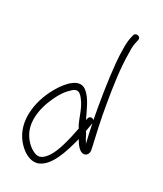

<svg xmlns="http://www.w3.org/2000/svg" viewBox="-205 -818 836 982"><g transform="rotate(30 212.5 -327.0)"><path d="M25 -135C18 -65 37 -11 69 28C97 62 143 97 191 83C257 59 287 -40 310 -129C321 -109 344 -73 370 -75C389 -77 398 -95 393 -116C376 -191 357 -273 343 -358C328 -447 312 -546 312 -644C311 -666 312 -684 315 -697L320 -720C325 -743 289 -748 285 -727L280 -705C277 -688 275 -668 276 -643C276 -620 277 -592 280 -560C290 -457 308 -347 326 -252C326 -251 326 -250 327 -249C324 -253 320 -255 316 -256C299 -259 296 -245 293 -232C270 -280 248 -334 214 -362C163 -407 106 -336 80 -293C54 -250 31 -197 25 -135ZM65 -56C51 -108 63 -165 79 -208C95 -250 119 -296 148 -321C162 -337 180 -347 198 -332C216 -318 236 -285 246 -259L264 -213C269 -201 275 -186 283 -176C270 -108 252 -31 224 12C203 41 182 62 145 43C110 27 76 -14 65 -56ZM321 -183 330 -234C338 -196 345 -160 354 -126C349 -134 344 -142 339 -151C334 -162 328 -174 321 -183Z"/></g></svg>

Font: Stray Cat
Style: Cn
Weight: 400
Version: Version 1.0